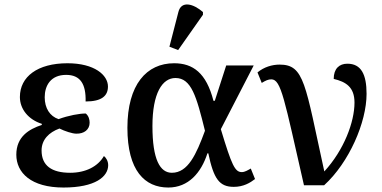

<svg xmlns="http://www.w3.org/2000/svg" viewBox="-20 -829 1707 859"><path d="M264 10C407 10 464 -39 464 -90C464 -108 455 -123 445 -131C418 -84 363 -56 294 -56C211 -56 166 -88 166 -156C166 -204 199 -237 246 -254C270 -242 304 -231 321 -231C356 -230 381 -249 381 -280C381 -294 377 -310 364 -321C338 -322 285 -312 242 -296C203 -309 180 -345 180 -394C180 -445 206 -494 276 -494C340 -494 365 -452 363 -375C435 -375 463 -400 463 -442C463 -493 403 -546 282 -546C148 -546 69 -486 69 -395C69 -341 107 -294 167 -275V-270C109 -251 53 -217 53 -137C53 -56 119 10 264 10Z M777 -605 888 -763V-775C846 -812 791 -828 778 -775L738 -620ZM733 10C823 10 880 -56 908 -143H912C936 -29 961 7 1026 7C1069 7 1099 -11 1121 -28L1102 -75C1088 -67 1075 -59 1062 -59C1031 -59 1017 -89 968 -251L1115 -536H992L941 -378H935C903 -503 843 -546 759 -546C636 -546 550 -451 550 -257C550 -65 628 10 733 10ZM749 -56C696 -56 662 -115 662 -265C662 -412 706 -480 765 -480C836 -480 859 -398 897 -244C858 -138 821 -56 749 -56Z M1340 0H1430C1542 -102 1620 -282 1620 -409C1620 -496 1596 -544 1534 -544C1498 -544 1473 -522 1473 -476C1527 -463 1566 -440 1566 -370C1566 -283 1519 -158 1431 -62C1345 -454 1342 -540 1231 -540C1197 -540 1161 -529 1132 -505L1151 -458C1169 -469 1180 -474 1194 -474C1238 -474 1252 -385 1340 0Z"/></svg>

Font: Noto Serif Medium
Style: Regular
Weight: 500
Designer: Monotype Design Team
Foundry: Monotype Imaging Inc.
Version: Version 2.013